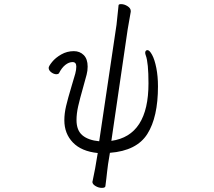

<svg xmlns="http://www.w3.org/2000/svg" viewBox="-20 -729 1040 931"><path d="M496 134Q492 163 491 174Q490 182 474 182Q458 182 443 173Q428 164 428 153L429 149Q444 78 449 42L454 13Q375 5 333.5 -38Q292 -81 292 -146Q292 -179 300.5 -215Q309 -251 327 -311Q338 -346 345 -372Q350 -391 350 -406Q350 -428 332 -428Q314 -428 296.5 -414Q279 -400 266 -374Q262 -369 254 -369Q241 -369 228.5 -378.5Q216 -388 216 -400Q216 -408 232.5 -428.5Q249 -449 277 -465Q305 -481 338 -481Q367 -481 386 -462Q405 -443 405 -406Q405 -386 400 -367L383 -305Q367 -249 359 -213.5Q351 -178 351 -147Q351 -97 379.5 -73Q408 -49 461 -44L545 -609Q548 -632 555 -704Q556 -709 567 -709Q583 -709 598.5 -699Q614 -689 614 -676V-672L599 -586L520 -46Q700 -71 700 -325Q700 -425 687 -460Q684 -468 684 -473Q684 -479 687 -482.5Q690 -486 695 -486Q705 -486 717.5 -463Q730 -440 738 -399.5Q746 -359 746 -310Q746 -161 694.5 -79.5Q643 2 513 12L504 67Q501 85 499.5 102.5Q498 120 496 134Z"/></svg>

Font: JyunsaiKaai Light
Style: Regular
Weight: 300
Designer: Fontworks Inc.
Version: Version 0.030;April 7, 2024;FontCreator 14.0.0.2901 64-bit